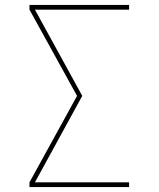

<svg xmlns="http://www.w3.org/2000/svg" viewBox="-20 -755 640 775"><path d="M99 0V-19L291 -368L99 -716V-735H501V-716H121L312 -368L121 -19H501V0Z"/></svg>

Font: Iosevka Thin Extended
Style: Regular
Weight: 100
Width: 7
Monospace: yes
Designer: Belleve Invis
Foundry: Belleve Invis
Version: Version 32.5.0; ttfautohint (v1.8.4)